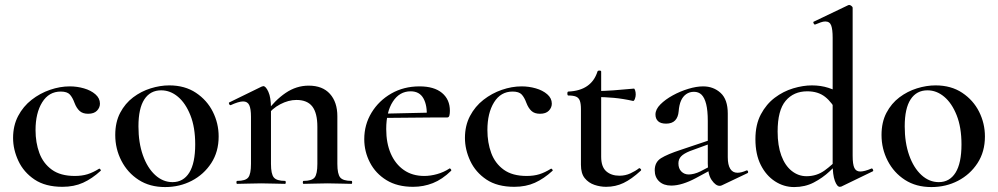

<svg xmlns="http://www.w3.org/2000/svg" viewBox="-20 -745 4045 778"><path d="M233 12Q164 12 120 -17.5Q76 -47 54.5 -93Q33 -139 33 -186Q33 -236 53.5 -275Q74 -314 108 -340.5Q142 -367 182.5 -381Q223 -395 263 -395Q292 -395 320 -387Q348 -379 366.5 -363Q385 -347 385 -325Q385 -309 373 -296.5Q361 -284 337 -284Q315 -284 302.5 -295.5Q290 -307 282 -328Q274 -350 263 -362Q252 -374 226 -374Q178 -374 151 -330.5Q124 -287 124 -218Q124 -167 139.5 -125Q155 -83 190 -57.5Q225 -32 283 -32Q312 -32 334.5 -39Q357 -46 381 -61Q383 -63 386.5 -59Q390 -55 388 -53Q353 -21 316.5 -4.5Q280 12 233 12Z M649 13Q587 13 542 -16Q497 -45 472 -93.5Q447 -142 447 -198Q447 -250 467 -288Q487 -326 519.5 -350.5Q552 -375 590.5 -387Q629 -399 666 -399Q729 -399 774 -369Q819 -339 842.5 -292Q866 -245 866 -192Q866 -130 836 -84Q806 -38 757 -12.5Q708 13 649 13ZM679 -7Q723 -7 747 -45.5Q771 -84 771 -160Q771 -229 751.5 -278Q732 -327 701 -353Q670 -379 633 -379Q589 -379 565 -342.5Q541 -306 541 -233Q541 -167 559 -116Q577 -65 608.5 -36Q640 -7 679 -7Z M1210 0Q1207 0 1207 -6Q1207 -12 1210 -12Q1244 -12 1255 -26Q1266 -40 1266 -81V-231Q1266 -287 1245.5 -313.5Q1225 -340 1181 -340Q1149 -340 1115.5 -322.5Q1082 -305 1060 -274L1055 -286Q1094 -339 1137.5 -368.5Q1181 -398 1231 -398Q1287 -398 1317 -364.5Q1347 -331 1347 -274V-81Q1347 -40 1358.5 -26Q1370 -12 1404 -12Q1407 -12 1407 -6Q1407 0 1404 0Q1385 0 1360 -1Q1335 -2 1307 -2Q1280 -2 1254.5 -1Q1229 0 1210 0ZM941 0Q938 0 938 -6Q938 -12 941 -12Q975 -12 986 -26Q997 -40 997 -81V-272Q997 -304 990 -319Q983 -334 965 -334Q956 -334 943 -330Q930 -326 915 -319Q911 -318 908.5 -323.5Q906 -329 909 -330L1040 -394Q1045 -396 1047 -396Q1057 -396 1067.5 -373Q1078 -350 1078 -306V-81Q1078 -40 1089.5 -26Q1101 -12 1135 -12Q1138 -12 1138 -6Q1138 0 1135 0Q1116 0 1091 -1Q1066 -2 1038 -2Q1011 -2 985.5 -1Q960 0 941 0Z M1654 12Q1590 12 1546 -15Q1502 -42 1479 -86.5Q1456 -131 1456 -181Q1456 -240 1485.5 -288.5Q1515 -337 1565.5 -366Q1616 -395 1680 -395Q1739 -395 1771 -368.5Q1803 -342 1803 -296Q1803 -285 1801 -277Q1799 -269 1792 -269H1709Q1712 -317 1696 -346Q1680 -375 1644 -375Q1599 -375 1572 -333.5Q1545 -292 1545 -222Q1545 -165 1563.5 -122.5Q1582 -80 1616.5 -56Q1651 -32 1699 -32Q1724 -32 1751 -39.5Q1778 -47 1801 -62Q1803 -64 1806.5 -60Q1810 -56 1808 -53Q1772 -18 1734 -3Q1696 12 1654 12ZM1516 -267 1515 -284 1737 -289V-269Z M2064 12Q1995 12 1951 -17.5Q1907 -47 1885.5 -93Q1864 -139 1864 -186Q1864 -236 1884.5 -275Q1905 -314 1939 -340.5Q1973 -367 2013.5 -381Q2054 -395 2094 -395Q2123 -395 2151 -387Q2179 -379 2197.5 -363Q2216 -347 2216 -325Q2216 -309 2204 -296.5Q2192 -284 2168 -284Q2146 -284 2133.5 -295.5Q2121 -307 2113 -328Q2105 -350 2094 -362Q2083 -374 2057 -374Q2009 -374 1982 -330.5Q1955 -287 1955 -218Q1955 -167 1970.5 -125Q1986 -83 2021 -57.5Q2056 -32 2114 -32Q2143 -32 2165.5 -39Q2188 -46 2212 -61Q2214 -63 2217.5 -59Q2221 -55 2219 -53Q2184 -21 2147.5 -4.5Q2111 12 2064 12Z M2436 12Q2412 12 2388.5 4Q2365 -4 2349.5 -23Q2334 -42 2334 -77V-303Q2334 -325 2329.5 -337Q2325 -349 2314 -353.5Q2303 -358 2283 -358Q2279 -358 2279 -366Q2279 -374 2283 -374Q2330 -376 2359.5 -396.5Q2389 -417 2401 -455Q2402 -459 2409 -459Q2416 -459 2416 -455V-110Q2416 -69 2436.5 -51Q2457 -33 2490 -33Q2514 -33 2534.5 -42.5Q2555 -52 2569 -63Q2572 -65 2576 -60.5Q2580 -56 2576 -53Q2539 -19 2506.5 -3.5Q2474 12 2436 12ZM2545 -336Q2505 -345 2467.5 -348.5Q2430 -352 2387 -352V-376Q2428 -376 2466.5 -379Q2505 -382 2549 -386Q2551 -386 2553.5 -379Q2556 -372 2556 -362Q2556 -353 2552.5 -344Q2549 -335 2545 -336Z M2905 6Q2901 8 2896 8Q2880 8 2864 -15Q2848 -38 2848 -82V-255Q2848 -297 2841.5 -323Q2835 -349 2823 -361Q2811 -373 2792 -373Q2774 -373 2760.5 -363.5Q2747 -354 2739.5 -337Q2732 -320 2730 -294Q2728 -270 2715.5 -257Q2703 -244 2679 -244Q2657 -244 2646.5 -254Q2636 -264 2636 -281Q2636 -302 2656 -322Q2676 -342 2706 -358.5Q2736 -375 2769 -385Q2802 -395 2829 -395Q2871 -395 2900 -368.5Q2929 -342 2929 -285V-108Q2929 -77 2939 -61Q2949 -45 2968 -45Q2984 -45 3004 -54Q3009 -56 3011 -50.5Q3013 -45 3008 -43ZM2700 7Q2669 7 2651 -10Q2633 -27 2633 -55Q2633 -88 2658.5 -104Q2684 -120 2739 -138L2858 -178L2861 -164L2776 -133Q2751 -123 2740 -111.5Q2729 -100 2729 -83Q2729 -62 2741 -50Q2753 -38 2771 -38Q2780 -38 2792.5 -41Q2805 -44 2819 -51L2884 -85L2886 -70L2799 -23Q2773 -9 2747.5 -1Q2722 7 2700 7Z M3198 13Q3156 13 3120 -10.5Q3084 -34 3062.5 -77Q3041 -120 3041 -181Q3041 -240 3063 -281.5Q3085 -323 3119.5 -349Q3154 -375 3194 -387Q3234 -399 3270 -399Q3306 -399 3337 -389Q3368 -379 3393 -363L3374 -287Q3352 -330 3323.5 -352.5Q3295 -375 3251 -375Q3196 -375 3163.5 -336.5Q3131 -298 3131 -212Q3131 -155 3146 -114.5Q3161 -74 3188 -52.5Q3215 -31 3248 -31Q3289 -31 3321 -54Q3353 -77 3382 -109L3391 -101Q3370 -77 3341.5 -50.5Q3313 -24 3277.5 -5.5Q3242 13 3198 13ZM3435 -714V-114Q3435 -79 3442 -64.5Q3449 -50 3466 -50Q3474 -50 3485.5 -53Q3497 -56 3511 -62Q3514 -64 3517 -58.5Q3520 -53 3517 -51L3389 11Q3386 12 3383 12Q3372 12 3363 -12Q3354 -36 3354 -82V-592Q3354 -626 3348 -642Q3342 -658 3324 -658Q3316 -658 3306 -654.5Q3296 -651 3284 -646Q3280 -644 3277 -650Q3274 -656 3277 -657L3417 -724Q3419 -725 3421 -725Q3425 -725 3430 -721Q3435 -717 3435 -714Z M3754 13Q3692 13 3647 -16Q3602 -45 3577 -93.5Q3552 -142 3552 -198Q3552 -250 3572 -288Q3592 -326 3624.5 -350.5Q3657 -375 3695.5 -387Q3734 -399 3771 -399Q3834 -399 3879 -369Q3924 -339 3947.5 -292Q3971 -245 3971 -192Q3971 -130 3941 -84Q3911 -38 3862 -12.5Q3813 13 3754 13ZM3784 -7Q3828 -7 3852 -45.5Q3876 -84 3876 -160Q3876 -229 3856.5 -278Q3837 -327 3806 -353Q3775 -379 3738 -379Q3694 -379 3670 -342.5Q3646 -306 3646 -233Q3646 -167 3664 -116Q3682 -65 3713.5 -36Q3745 -7 3784 -7Z"/></svg>

Font: Cormorant SemiBold
Style: Regular
Weight: 600
Designer: Christian Thalmann (Catharsis Fonts)
Foundry: Catharsis Fonts
Version: Version 4.000